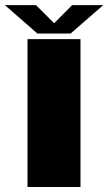

<svg xmlns="http://www.w3.org/2000/svg" viewBox="-56 -748 434 768"><path d="M54 0H266V-591.5H54ZM93.5 -614H226.5L357 -727.5H232.5L160.5 -655L88 -727.5H-36.5Z"/></svg>

Font: Anybody SemiExpanded ExtraBold
Style: Regular
Weight: 800
Width: 6
Version: Version 1.113;gftools[0.9.25]